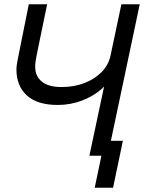

<svg xmlns="http://www.w3.org/2000/svg" viewBox="-20 -730 710 900"><path d="M424 150 470 -70H556L510 150ZM399 0 477 -367 508 -392Q497 -350 458.5 -315Q420 -280 365.5 -259Q311 -238 251 -238Q155 -238 106 -282.5Q57 -327 57 -405Q57 -419 61 -440Q65 -461 70 -486L115 -710H201L155 -487Q151 -467 148 -450Q145 -433 145 -416Q145 -373 176 -347.5Q207 -322 269 -322Q328 -322 376.5 -341Q425 -360 457 -393Q489 -426 498 -469L549 -710H635L485 0Z"/></svg>

Font: Geist
Style: Italic
Weight: 400
Italic angle: -12°
Designer: Basement.studio, Andrés Briganti, Mateo Zaragoza
Foundry: Basement.studio, Vercel, Andrés Briganti, Guido Ferreyra, Mateo Zaragoza
Version: Version 1.500